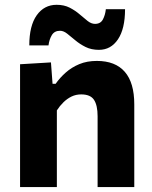

<svg xmlns="http://www.w3.org/2000/svg" viewBox="-20 -760 618 780"><path d="M61.5 0Q61.5 -53.5 61.5 -103.8Q61.5 -154 61.5 -216V-266Q61.5 -323.5 61.5 -381.5Q61.5 -439.5 61.5 -499L187 -506.5L193.5 -419.5H206Q223 -444 247 -465.2Q271 -486.5 302.2 -499.5Q333.5 -512.5 373.5 -512.5Q448.5 -512.5 487 -468.2Q525.5 -424 525.5 -336Q525.5 -303 525.5 -274.8Q525.5 -246.5 525.5 -216Q525.5 -155 525.5 -104.2Q525.5 -53.5 525.5 0H376.5Q376.5 -53.5 376.5 -103.5Q376.5 -153.5 376.5 -208V-288Q376.5 -332 362 -354.2Q347.5 -376.5 310 -376.5Q288.5 -376.5 270.5 -367.8Q252.5 -359 237.5 -344.2Q222.5 -329.5 211 -311.5V-208Q211 -152 211 -102.8Q211 -53.5 211 0ZM382 -557.5Q351 -557.5 327.5 -569.2Q304 -581 286 -596.2Q268 -611.5 253 -623.2Q238 -635 224 -635Q201 -635 190.5 -617.2Q180 -599.5 177 -575.5H99Q99 -655.5 129.2 -698Q159.5 -740.5 210 -740.5Q240.5 -740.5 263.2 -728.8Q286 -717 303.5 -701.8Q321 -686.5 336 -674.8Q351 -663 366 -663Q388.5 -663 398 -681Q407.5 -699 410 -722.5H488Q488 -643 459.2 -600.2Q430.5 -557.5 382 -557.5Z"/></svg>

Font: Commissioner Thin
Style: Bold
Weight: 700
Version: Version 1.001;gftools[0.9.23]